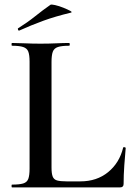

<svg xmlns="http://www.w3.org/2000/svg" viewBox="-20 -811 581 831"><path d="M203 -543V-85Q203 -60 208 -47Q213 -34 227 -30Q241 -26 268 -26H328Q399 -26 448 -66Q497 -106 513 -172Q514 -175 519 -174Q524 -173 524 -170Q521 -139 518 -95.5Q515 -52 515 -15Q515 0 500 0H32Q30 0 30 -6Q30 -12 32 -12Q64 -12 80.5 -17Q97 -22 102.5 -37Q108 -52 108 -81V-544Q108 -573 102.5 -587.5Q97 -602 80.5 -607.5Q64 -613 32 -613Q30 -613 30 -619Q30 -625 32 -625Q56 -625 88 -623.5Q120 -622 155 -622Q192 -622 223.5 -623.5Q255 -625 279 -625Q282 -625 282 -619Q282 -613 279 -613Q247 -613 230.5 -607.5Q214 -602 208.5 -587Q203 -572 203 -543ZM64 -679Q60 -677 58 -682.5Q56 -688 59 -689Q99 -714 132 -740.5Q165 -767 198 -790Q201 -793 218.5 -789Q236 -785 254.5 -777.5Q273 -770 284 -764Q295 -758 286 -756Q219 -740 167 -721Q115 -702 64 -679Z"/></svg>

Font: Cormorant Light SemiBold
Style: Regular
Weight: 600
Version: Version 4.000